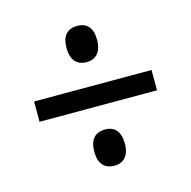

<svg xmlns="http://www.w3.org/2000/svg" viewBox="-78 -667 628 630"><g transform="rotate(-15 236.0 -352.5)"><path d="M237 -467C267 -467 288 -487 288 -529C288 -569 270 -590 237 -590C202 -590 184 -569 184 -529C184 -488 203 -467 237 -467ZM36 -318H435V-387H36ZM237 -115C267 -115 288 -135 288 -176C288 -217 270 -238 237 -238C202 -238 184 -217 184 -176C184 -136 203 -115 237 -115Z"/></g></svg>

Font: Noto Sans Malayalam Condensed
Style: Regular
Weight: 400
Width: 3
Designer: Jelle Bosma - Monotype Design Team
Foundry: Monotype Imaging Inc.
Version: Version 2.104